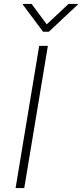

<svg xmlns="http://www.w3.org/2000/svg" viewBox="-20 -962 419 982"><path d="M180.4 -727.3H224.8L104 0H59.7ZM96.9 -938.2 98.4 -941.8H141.7L219.1 -837.4L330.3 -941.8H378.6L377.5 -938.2L229.8 -799.7H200.3Z"/></svg>

Font: Inter P Extra Light
Style: Italic
Weight: 200
Italic angle: 9.39999°
Designer: Rasmus Andersson
Foundry: rsms
Version: Version 3.018;git-588b23468